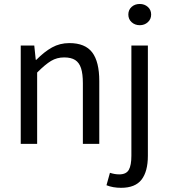

<svg xmlns="http://www.w3.org/2000/svg" viewBox="-20 -711 833 949"><path d="M149.4 -485.8 156.7 -415.5H159.7Q198.7 -455.1 237.3 -476.6Q275.9 -498 322.8 -498Q400.9 -498 435.8 -451.9Q470.7 -405.8 470.7 -310.5V0H389.6V-299.3Q389.6 -346.2 380.6 -373.8Q371.6 -401.4 351.6 -414.3Q331.5 -427.2 296.9 -427.2Q261.2 -427.2 232.4 -409.9Q203.6 -392.6 163.6 -352.5V0H82.5V-485.8ZM670.9 -691.4Q694.3 -691.4 710.7 -676.8Q727.1 -662.1 727.1 -639.2Q727.1 -616.2 710.7 -601.3Q694.3 -586.4 670.9 -586.4Q647 -586.4 630.6 -601.3Q614.3 -616.2 614.3 -639.2Q614.3 -662.1 630.4 -676.8Q646.5 -691.4 670.9 -691.4ZM710.9 -485.8V59.1Q710.9 136.2 679.7 176.8Q648.4 217.3 578.6 217.3Q538.1 217.3 506.3 204.6L523.4 143.1Q546.9 150.9 569.3 150.9Q604 150.9 616.7 128.4Q629.4 106 629.4 58.6V-485.8Z"/></svg>

Font: Varta
Style: Regular
Weight: 400
Designer: Joana Correia, Viktoriya Grabowska, Eben Sorkin
Foundry: Sorkin Type
Version: Version 1.002; ttfautohint (v1.3) -l 8 -r 24 -G 200 -x 12 -H